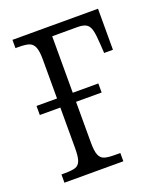

<svg xmlns="http://www.w3.org/2000/svg" viewBox="-107 -606 569 677"><g transform="rotate(-20 178.0 -268.0)"><path d="M19 -31H31Q59 -31 72 -35.5Q85 -40 90.5 -55Q96 -70 96 -102V-254H19V-288H96V-433Q96 -465 90 -480Q84 -495 71 -500Q58 -505 31 -505H19V-536H340V-382H307L305 -414Q303 -451 298.5 -468.5Q294 -486 283 -493Q272 -500 250 -500H155V-288H251V-254H155V-102Q155 -69 161 -54.5Q167 -40 180 -35.5Q193 -31 221 -31H240V0H19Z"/></g></svg>

Font: Noto Serif CondLight
Style: Regular
Weight: 300
Width: 3
Designer: Monotype Design Team
Foundry: Monotype Imaging Inc.
Version: Version 1.001